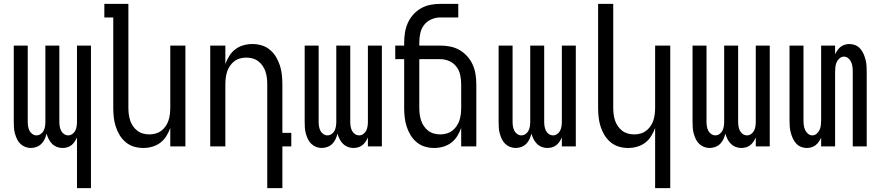

<svg xmlns="http://www.w3.org/2000/svg" viewBox="-20 -755 4540 990"><path d="M377 215V-46Q372 -35 365 -24.5Q358 -14 348.5 -6.5Q339 1 327 4.5Q315 8 302 8Q287 8 273 2.5Q259 -3 248.5 -13.5Q238 -24 231 -38Q224 -52 220 -66Q217 -52 210.5 -38Q204 -24 193.5 -13.5Q183 -3 168.5 2.5Q154 8 139 8Q124 8 110 2.5Q96 -3 85 -13.5Q74 -24 67.5 -38Q61 -52 57 -66.5Q53 -81 52 -96Q51 -111 51 -126V-520H123V-126Q123 -115 125 -103Q127 -91 132 -81Q137 -71 147 -64Q157 -57 168 -57Q180 -57 190 -64Q200 -71 205 -81Q210 -91 212 -103Q214 -115 214 -126V-520H286V-126Q286 -115 288 -103Q290 -91 295 -81Q300 -71 310 -64Q320 -57 332 -57Q343 -57 353 -64Q363 -71 368 -81Q373 -91 375 -103Q377 -115 377 -126V-520H449V215Z M719 8Q694 8 670.5 1Q647 -6 628 -22Q609 -38 596.5 -59Q584 -80 576.5 -103.5Q569 -127 566.5 -151.5Q564 -176 564 -200V-665H518V-735H642V-200Q642 -183 644 -166.5Q646 -150 651 -134.5Q656 -119 665.5 -105Q675 -91 688 -81Q701 -71 717 -66.5Q733 -62 750 -62Q767 -62 783 -66.5Q799 -71 812 -81Q825 -91 834.5 -105Q844 -119 849 -134.5Q854 -150 856 -166.5Q858 -183 858 -200V-520H936V0H858V-95Q850 -73 837.5 -53Q825 -33 806.5 -19Q788 -5 765 1.5Q742 8 719 8Z M1358 215V-320Q1358 -337 1356 -353.5Q1354 -370 1349 -385.5Q1344 -401 1334.5 -415Q1325 -429 1312 -439Q1299 -449 1283 -453.5Q1267 -458 1250 -458Q1233 -458 1217 -453.5Q1201 -449 1188 -439Q1175 -429 1165.5 -415Q1156 -401 1151 -385.5Q1146 -370 1144 -353.5Q1142 -337 1142 -320V0H1064V-520H1142V-425Q1150 -447 1162.5 -467Q1175 -487 1193.5 -501Q1212 -515 1235 -521.5Q1258 -528 1281 -528Q1306 -528 1329.5 -521Q1353 -514 1372 -498Q1391 -482 1403.5 -461Q1416 -440 1423.5 -416.5Q1431 -393 1433.5 -368.5Q1436 -344 1436 -320V-70H1482V0H1436V215Z M1639 8Q1624 8 1610 2.5Q1596 -3 1585 -13.5Q1574 -24 1567.5 -38Q1561 -52 1557 -66.5Q1553 -81 1552 -96Q1551 -111 1551 -126V-520H1623V-126Q1623 -115 1625 -103Q1627 -91 1632 -81Q1637 -71 1647 -64Q1657 -57 1668 -57Q1680 -57 1690 -64Q1700 -71 1705 -81Q1710 -91 1712 -103Q1714 -115 1714 -126V-520H1786V-126Q1786 -115 1788 -103Q1790 -91 1795 -81Q1800 -71 1810 -64Q1820 -57 1832 -57Q1843 -57 1853 -64Q1863 -71 1868 -81Q1873 -91 1875 -103Q1877 -115 1877 -126V-520H1949V0H1877V-46Q1872 -35 1865 -24.5Q1858 -14 1848.5 -6.5Q1839 1 1827 4.5Q1815 8 1802 8Q1787 8 1773 2.5Q1759 -3 1748.5 -13.5Q1738 -24 1731 -38Q1724 -52 1720 -66Q1717 -52 1710.5 -38Q1704 -24 1693.5 -13.5Q1683 -3 1668.5 2.5Q1654 8 1639 8Z M2219 8Q2194 8 2170.5 1Q2147 -6 2128 -22Q2109 -38 2096.5 -59Q2084 -80 2076.5 -103.5Q2069 -127 2066.5 -151.5Q2064 -176 2064 -200V-450H2018V-520H2064V-535Q2064 -561 2068 -586.5Q2072 -612 2082.5 -636Q2093 -660 2110.5 -679.5Q2128 -699 2150.5 -712Q2173 -725 2198.5 -730Q2224 -735 2250 -735H2343V-665H2250Q2226 -665 2203.5 -655Q2181 -645 2166.5 -626Q2152 -607 2147 -583Q2142 -559 2142 -535V-520H2250Q2276 -520 2301.5 -515Q2327 -510 2349.5 -497Q2372 -484 2389.5 -464.5Q2407 -445 2417.5 -421Q2428 -397 2432 -371.5Q2436 -346 2436 -320V0H2358V-95Q2350 -73 2337.5 -53Q2325 -33 2306.5 -19Q2288 -5 2265 1.5Q2242 8 2219 8ZM2250 -62Q2267 -62 2283 -66.5Q2299 -71 2312 -81Q2325 -91 2334.5 -105Q2344 -119 2349 -134.5Q2354 -150 2356 -166.5Q2358 -183 2358 -200V-320Q2358 -344 2353 -368Q2348 -392 2333.5 -411Q2319 -430 2296.5 -440Q2274 -450 2250 -450H2142V-200Q2142 -183 2144 -166.5Q2146 -150 2151 -134.5Q2156 -119 2165.5 -105Q2175 -91 2188 -81Q2201 -71 2217 -66.5Q2233 -62 2250 -62Z M2639 8Q2624 8 2610 2.5Q2596 -3 2585 -13.5Q2574 -24 2567.5 -38Q2561 -52 2557 -66.5Q2553 -81 2552 -96Q2551 -111 2551 -126V-520H2623V-126Q2623 -115 2625 -103Q2627 -91 2632 -81Q2637 -71 2647 -64Q2657 -57 2668 -57Q2680 -57 2690 -64Q2700 -71 2705 -81Q2710 -91 2712 -103Q2714 -115 2714 -126V-520H2786V-126Q2786 -115 2788 -103Q2790 -91 2795 -81Q2800 -71 2810 -64Q2820 -57 2832 -57Q2843 -57 2853 -64Q2863 -71 2868 -81Q2873 -91 2875 -103Q2877 -115 2877 -126V-520H2949V0H2877V-46Q2872 -35 2865 -24.5Q2858 -14 2848.5 -6.5Q2839 1 2827 4.5Q2815 8 2802 8Q2787 8 2773 2.5Q2759 -3 2748.5 -13.5Q2738 -24 2731 -38Q2724 -52 2720 -66Q2717 -52 2710.5 -38Q2704 -24 2693.5 -13.5Q2683 -3 2668.5 2.5Q2654 8 2639 8Z M3358 215V-95Q3350 -73 3337.5 -53Q3325 -33 3306.5 -19Q3288 -5 3265 1.5Q3242 8 3219 8Q3194 8 3170.5 1Q3147 -6 3128 -22Q3109 -38 3096.5 -59Q3084 -80 3076.5 -103.5Q3069 -127 3066.5 -151.5Q3064 -176 3064 -200V-735H3142V-200Q3142 -183 3144 -166.5Q3146 -150 3151 -134.5Q3156 -119 3165.5 -105Q3175 -91 3188 -81Q3201 -71 3217 -66.5Q3233 -62 3250 -62Q3267 -62 3283 -66.5Q3299 -71 3312 -81Q3325 -91 3334.5 -105Q3344 -119 3349 -134.5Q3354 -150 3356 -166.5Q3358 -183 3358 -200V-520H3436V215Z M3639 8Q3624 8 3610 2.5Q3596 -3 3585 -13.5Q3574 -24 3567.5 -38Q3561 -52 3557 -66.5Q3553 -81 3552 -96Q3551 -111 3551 -126V-520H3623V-126Q3623 -115 3625 -103Q3627 -91 3632 -81Q3637 -71 3647 -64Q3657 -57 3668 -57Q3680 -57 3690 -64Q3700 -71 3705 -81Q3710 -91 3712 -103Q3714 -115 3714 -126V-520H3786V-126Q3786 -115 3788 -103Q3790 -91 3795 -81Q3800 -71 3810 -64Q3820 -57 3832 -57Q3843 -57 3853 -64Q3863 -71 3868 -81Q3873 -91 3875 -103Q3877 -115 3877 -126V-520H3949V0H3877V-46Q3872 -35 3865 -24.5Q3858 -14 3848.5 -6.5Q3839 1 3827 4.5Q3815 8 3802 8Q3787 8 3773 2.5Q3759 -3 3748.5 -13.5Q3738 -24 3731 -38Q3724 -52 3720 -66Q3717 -52 3710.5 -38Q3704 -24 3693.5 -13.5Q3683 -3 3668.5 2.5Q3654 8 3639 8Z M4140 8Q4124 8 4109.5 2Q4095 -4 4084.5 -16Q4074 -28 4067.5 -42.5Q4061 -57 4057 -72.5Q4053 -88 4052 -103.5Q4051 -119 4051 -135V-520H4123V-135Q4123 -122 4124.5 -109.5Q4126 -97 4131 -85.5Q4136 -74 4146 -65.5Q4156 -57 4168 -57Q4181 -57 4191 -65.5Q4201 -74 4206 -85.5Q4211 -97 4212.5 -109.5Q4214 -122 4214 -135V-520H4286V-475Q4291 -486 4298 -496Q4305 -506 4314.5 -513.5Q4324 -521 4336 -524.5Q4348 -528 4360 -528Q4376 -528 4390.5 -522Q4405 -516 4415.5 -504Q4426 -492 4432.5 -477.5Q4439 -463 4443 -447.5Q4447 -432 4448 -416.5Q4449 -401 4449 -385V0H4377V-385Q4377 -398 4375.5 -410.5Q4374 -423 4369 -434.5Q4364 -446 4354 -454.5Q4344 -463 4332 -463Q4319 -463 4309 -454.5Q4299 -446 4294 -434.5Q4289 -423 4287.5 -410.5Q4286 -398 4286 -385V0H4214V-45Q4209 -34 4202 -24Q4195 -14 4185.5 -6.5Q4176 1 4164 4.5Q4152 8 4140 8Z"/></svg>

Font: Iosevka Fixed
Style: Regular
Weight: 400
Monospace: yes
Designer: Belleve Invis
Foundry: Belleve Invis
Version: Version 33.2.4